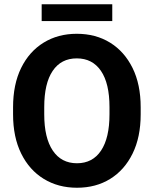

<svg xmlns="http://www.w3.org/2000/svg" viewBox="-20 -881 729 911"><path d="M647.5 -372.1V-338.4Q647.5 -230.5 609.1 -152.3Q570.8 -74.2 502.9 -32.2Q435.1 9.8 345.2 9.8Q256.3 9.8 187.7 -32.2Q119.1 -74.2 80.6 -152.3Q42 -230.5 42 -338.4V-372.1Q42 -480.5 80.3 -558.6Q118.7 -636.7 187 -678.7Q255.4 -720.7 344.2 -720.7Q434.1 -720.7 502.2 -678.7Q570.3 -636.7 608.9 -558.6Q647.5 -480.5 647.5 -372.1ZM499.5 -338.4V-373Q499.5 -485.4 459 -544.7Q418.5 -604 344.2 -604Q270 -604 230 -544.7Q189.9 -485.4 189.9 -373V-338.4Q189.9 -226.6 230.5 -166.5Q271 -106.4 345.2 -106.4Q419.4 -106.4 459.5 -166.5Q499.5 -226.6 499.5 -338.4ZM512.7 -860.8V-781.2H177.7V-860.8Z"/></svg>

Font: Vazirmatn RD
Style: Bold
Weight: 700
Designer: Saber Rastikerdar
Foundry: Saber Rastikerdar
Version: Version 32.102